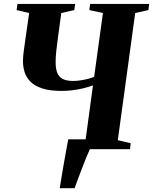

<svg xmlns="http://www.w3.org/2000/svg" viewBox="-20 -763 783 982"><path d="M285.5 199.5Q289.5 174.5 295.2 140.2Q301 106 307.2 69.5Q313.5 33 319.5 1.2Q325.5 -30.5 329 -50.5H452.5L439.5 0Q431.5 17 421.2 42.8Q411 68.5 399.8 97.2Q388.5 126 378.5 153Q368.5 180 361.5 199.5ZM323 0 327.5 -30.5 417.5 -46 455.5 -326.5Q433 -318 406.2 -311.5Q379.5 -305 351.2 -301.5Q323 -298 295.5 -298Q236 -298 197 -310.5Q158 -323 136.5 -344.5Q115 -366 106.2 -393.2Q97.5 -420.5 97.5 -450.5Q97.5 -465.5 99 -480.8Q100.5 -496 102.5 -509.5L129 -696.5L65 -711.5L69.5 -743H364.5L360 -711.5L293.5 -696.5L277 -575.5Q271.5 -537 268 -503.8Q264.5 -470.5 264.5 -445Q264.5 -411.5 273 -390.2Q281.5 -369 301.2 -359Q321 -349 354.5 -349Q371 -349 390.2 -351.8Q409.5 -354.5 428.5 -359.2Q447.5 -364 461.5 -370L506.5 -696.5L437 -711.5L441 -743H743L739 -711.5L671.5 -696.5L582.5 -46L648.5 -30.5L645 0Z"/></svg>

Font: Merriweather 96pt ExtraBold
Style: Italic
Weight: 800
Italic angle: -7.8°
Version: Version 2.101